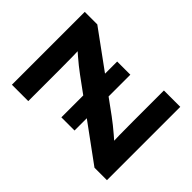

<svg xmlns="http://www.w3.org/2000/svg" viewBox="-189 -882 1037 1037"><g transform="rotate(-45 329.0 -364.0)"><path d="M49.3 0V-95.2L350.6 -507.3Q377.9 -544.4 410.2 -581.8Q442.4 -619.1 475.1 -656.2L487.8 -607.4Q439.5 -604 391.1 -603.3Q342.8 -602.5 294.4 -602.5H50.8V-727.5H607.4V-631.8L312 -226.6Q283.2 -187.5 249.8 -148.7Q216.3 -109.9 182.6 -71.3L169.9 -120.1Q219.7 -123.5 269.5 -124.3Q319.3 -125 369.1 -125H609.4V0ZM115.2 -313.5V-414.1H541.5V-313.5Z"/></g></svg>

Font: Inter 18pt
Style: Bold
Weight: 700
Designer: Rasmus Andersson
Foundry: rsms
Version: Version 4.001;git-66647c0bb